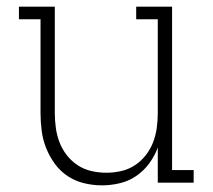

<svg xmlns="http://www.w3.org/2000/svg" viewBox="-20 -550 640 578"><path d="M287 8Q260 8 233 1.5Q206 -5 183.5 -20Q161 -35 145 -57Q129 -79 119 -104Q109 -129 105.5 -156Q102 -183 102 -210V-492H37V-530H145V-210Q145 -188 148 -165.5Q151 -143 159 -122Q167 -101 181 -83Q195 -65 214 -52.5Q233 -40 255.5 -35Q278 -30 300 -30Q322 -30 344.5 -35Q367 -40 386 -52.5Q405 -65 419 -83Q433 -101 441 -122Q449 -143 452 -165.5Q455 -188 455 -210V-492H390V-530H498V-38H563V0H455V-106Q446 -81 429.5 -58.5Q413 -36 390.5 -20.5Q368 -5 341 1.5Q314 8 287 8Z"/></svg>

Font: Iosevka Curly Slab XLtEx
Style: Regular
Weight: 200
Width: 7
Monospace: yes
Designer: Belleve Invis
Foundry: Belleve Invis
Version: Version 11.1.0; ttfautohint (v1.8.3)